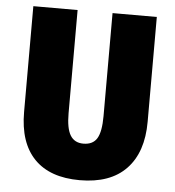

<svg xmlns="http://www.w3.org/2000/svg" viewBox="-52 -762 748 821"><g transform="rotate(5 322.0 -352.0)"><path d="M588 -264Q588 -133 519.5 -61.5Q451 10 320 10Q192 10 125 -59Q58 -128 58 -260V-714H248V-271Q248 -206 266 -176.5Q284 -147 322 -147Q363 -147 380.5 -176Q398 -205 398 -272V-714H588Z"/></g></svg>

Font: Noto Sans Display Black Narrow
Style: Regular
Weight: 900
Width: 4
Designer: Monotype Design team
Foundry: Monotype Imaging Inc.
Version: Version 1.000